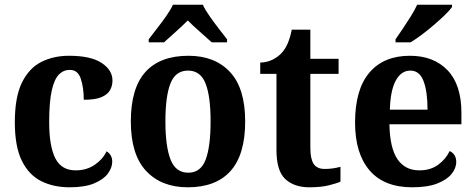

<svg xmlns="http://www.w3.org/2000/svg" viewBox="-20 -786 2020 816"><path d="M276 10Q207 10 154.5 -16.5Q102 -43 72.5 -103.5Q43 -164 43 -266Q43 -374 73.5 -435.5Q104 -497 156 -523Q208 -549 273 -549Q366 -549 412 -518.5Q458 -488 458 -444Q458 -422 448 -403.5Q438 -385 412 -373.5Q386 -362 336 -362Q336 -413 323.5 -451Q311 -489 277 -489Q250 -489 230.5 -469.5Q211 -450 200 -401.5Q189 -353 189 -267Q189 -165 215 -113.5Q241 -62 301 -62Q348 -62 382.5 -85.5Q417 -109 433 -143Q457 -128 457 -99Q457 -74 439 -49Q421 -24 381 -7Q341 10 276 10Z M778 10Q666 10 601 -59.5Q536 -129 536 -270Q536 -411 598 -480Q660 -549 781 -549Q893 -549 957.5 -480Q1022 -411 1022 -270Q1022 -129 960 -59.5Q898 10 778 10ZM780 -52Q833 -52 854 -107.5Q875 -163 875 -270Q875 -377 853.5 -431.5Q832 -486 779 -486Q726 -486 704.5 -431.5Q683 -377 683 -270Q683 -163 705 -107.5Q727 -52 780 -52ZM612 -619Q626 -638 646.5 -664Q667 -690 686 -717Q705 -744 715 -766H842Q852 -744 871 -717Q890 -690 910 -664Q930 -638 945 -619V-606H880Q860 -624 829.5 -651Q799 -678 778 -699Q757 -678 727 -651Q697 -624 677 -606H612Z M1295 10Q1230 10 1192.5 -25Q1155 -60 1155 -148V-472H1086V-520Q1117 -521 1140.5 -533.5Q1164 -546 1178 -562Q1192 -577 1202.5 -601Q1213 -625 1220 -660H1299V-536H1419V-472H1299V-157Q1299 -111 1313 -89.5Q1327 -68 1360 -68Q1379 -68 1395.5 -70.5Q1412 -73 1427 -77V-14Q1412 -7 1378 1.5Q1344 10 1295 10Z M1732 10Q1612 10 1550.5 -62Q1489 -134 1489 -265Q1489 -406 1550 -477.5Q1611 -549 1722 -549Q1823 -549 1882 -487.5Q1941 -426 1941 -307V-258H1635Q1637 -156 1669.5 -109Q1702 -62 1762 -62Q1810 -62 1842.5 -86Q1875 -110 1891 -144Q1919 -131 1919 -98Q1919 -71 1899 -46.5Q1879 -22 1838 -6Q1797 10 1732 10ZM1797 -320Q1797 -397 1780 -441.5Q1763 -486 1724 -486Q1685 -486 1662 -443.5Q1639 -401 1637 -320ZM1661 -619Q1675 -639 1692.5 -665Q1710 -691 1726.5 -717.5Q1743 -744 1753 -766H1901V-756Q1892 -743 1872 -723.5Q1852 -704 1826.5 -682Q1801 -660 1774.5 -640Q1748 -620 1725 -606H1661Z"/></svg>

Font: Noto Serif Tamil SemiCondensed
Style: Bold Italic
Weight: 700
Width: 4
Italic angle: -12°
Designer: Indian Type Foundry, Tom Grace, and the Monotype Design Team
Foundry: Monotype Imaging Inc.
Version: Version 2.003; ttfautohint (v1.8.4.7-5d5b)